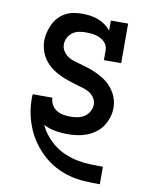

<svg xmlns="http://www.w3.org/2000/svg" viewBox="-84 -599 668 865"><g transform="rotate(10 250.0 -166.5)"><path d="M432 205Q397 205 362 203Q327 201 293.5 192Q260 183 229 166.5Q198 150 172 126.5Q146 103 125.5 74.5Q105 46 91.5 14Q78 -18 71 -52.5Q64 -87 64 -122Q64 -127 64 -132Q64 -137 65 -142H155Q155 -142 155 -142Q155 -142 155 -142Q155 -126 163 -111Q171 -96 185 -87Q199 -78 215.5 -75Q232 -72 249 -72Q265 -72 282 -75Q299 -78 313 -87.5Q327 -97 335.5 -112Q344 -127 344 -144Q344 -160 334.5 -174.5Q325 -189 311 -197Q297 -205 281 -209.5Q265 -214 249 -219Q233 -224 217.5 -229Q202 -234 186.5 -240.5Q171 -247 157 -255Q143 -263 130 -273.5Q117 -284 106.5 -297Q96 -310 89 -324.5Q82 -339 78 -355.5Q74 -372 74 -388Q74 -408 79 -427.5Q84 -447 92.5 -465Q101 -483 114.5 -497.5Q128 -512 145.5 -521.5Q163 -531 182.5 -534.5Q202 -538 222 -538Q240 -538 258.5 -535.5Q277 -533 294.5 -526.5Q312 -520 327 -509.5Q342 -499 354 -484V-530H433V-349H354V-394Q354 -405 349.5 -415.5Q345 -426 336.5 -433.5Q328 -441 318 -446Q308 -451 297 -453.5Q286 -456 275 -457Q264 -458 253 -458Q237 -458 221 -455Q205 -452 192 -442.5Q179 -433 171.5 -418.5Q164 -404 164 -388Q164 -371 173 -357Q182 -343 196 -334Q210 -325 226 -320.5Q242 -316 258 -311.5Q274 -307 289.5 -302Q305 -297 320 -290.5Q335 -284 349.5 -276Q364 -268 376.5 -258Q389 -248 400 -235Q411 -222 418.5 -207.5Q426 -193 430 -177Q434 -161 434 -145Q434 -122 427 -100Q420 -78 407.5 -59.5Q395 -41 376.5 -27.5Q358 -14 337 -6Q316 2 293.5 5Q271 8 249 8Q221 8 193 3Q165 -2 140 -15Q152 11 170.5 33.5Q189 56 212 73Q235 90 262 101Q289 112 317.5 117.5Q346 123 374.5 124Q403 125 432 125H433V205Z"/></g></svg>

Font: Iosevka Slab Medium
Style: Regular
Weight: 500
Monospace: yes
Designer: Belleve Invis
Foundry: Belleve Invis
Version: Version 11.1.1; ttfautohint (v1.8.3)